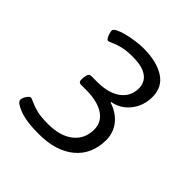

<svg xmlns="http://www.w3.org/2000/svg" viewBox="-186 -857 1014 1014"><g transform="rotate(45 321.0 -350.0)"><path d="M248 6Q156 6 104 -14Q52 -34 52 -53Q52 -67 63.5 -84Q75 -101 83 -101Q92 -101 108.5 -92.5Q125 -84 157.5 -75Q190 -66 247 -66Q337 -66 388.5 -107Q440 -148 440 -218Q440 -274 392.5 -305Q345 -336 260 -336H222Q202 -336 205 -366L206 -377Q209 -407 229 -407H273Q357 -407 405 -442.5Q453 -478 453 -540Q453 -563 441 -584.5Q429 -606 398.5 -620Q368 -634 311 -634Q264 -634 233.5 -626Q203 -618 185 -609.5Q167 -601 159 -601Q154 -601 148 -611Q142 -621 138.5 -633.5Q135 -646 135 -653Q135 -663 153.5 -672.5Q172 -682 201 -689.5Q230 -697 262 -701.5Q294 -706 321 -706Q418 -706 477 -669Q536 -632 536 -556Q536 -513 518.5 -476.5Q501 -440 470.5 -415.5Q440 -391 400 -384V-380Q459 -361 491.5 -319.5Q524 -278 524 -224Q524 -117 450.5 -55.5Q377 6 248 6Z"/></g></svg>

Font: Asap Expanded Expanded Regular
Style: Italic
Weight: 400
Width: 7
Italic angle: -6°
Designer: Pablo Cosgaya
Foundry: Omnibus-Type
Version: Version 3.001; ttfautohint (v1.8.4.7-5d5b)